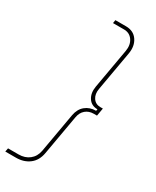

<svg xmlns="http://www.w3.org/2000/svg" viewBox="-233 -779 795 978"><g transform="rotate(30 164.0 -290.0)"><path d="M280 -608 239 -375Q233 -342 248 -320Q263 -298 291 -298H306L298 -252H279Q251 -252 231.5 -235.5Q212 -219 207 -189L166 44Q158 91 126 115.5Q94 140 48 140H-15L-11 119H51Q88 119 113.5 99Q139 79 146 43L187 -190Q194 -229 219.5 -250Q245 -271 282 -271L284 -281Q248 -281 230 -308.5Q212 -336 219 -377L260 -610Q267 -649 248.5 -675.5Q230 -702 195 -701H133L136 -720H198Q243 -720 265.5 -687.5Q288 -655 280 -608Z"/></g></svg>

Font: Fixel Italic Variable 20240409 Display Thin
Style: Italic
Weight: 100
Italic angle: -10°
Designer: AlfaBravo + MacPaw
Foundry: Kyrylo Tkachov, Marchela Mozhyna, Serhii Makarenko, Maria Weinstein, Zakhar Kryvoshyya
Version: Version 1.211;Glyphs 3.2 (3225)